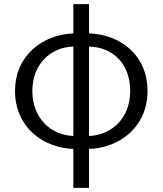

<svg xmlns="http://www.w3.org/2000/svg" viewBox="-20 -713 789 932"><path d="M336 -53C227 -57 137 -139 137 -271C137 -403 227 -484 336 -487ZM336 199H412V10C559 5 696 -95 696 -271C696 -447 563 -546 412 -551V-693H336V-551C190 -545 53 -447 53 -271C53 -95 190 5 336 10ZM412 -487C528 -484 612 -404 612 -271C612 -138 521 -57 412 -53Z"/></svg>

Font: Noto Sans CJK HK DemiLight
Style: Regular
Weight: 350
Designer: Ryoko NISHIZUKA 西塚涼子 (kana, bopomofo & ideographs); Paul D. Hunt (Latin, Greek & Cyrillic); Sandoll Communications 산돌커뮤니
Foundry: Adobe
Version: Version 2.004;hotconv 1.0.118;makeotfexe 2.5.65603